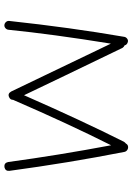

<svg xmlns="http://www.w3.org/2000/svg" viewBox="115 -705 601 871"><g transform="rotate(90 415.5 -269.5)"><path d="M738 11Q719 13 715 -6Q684 -234 639 -473Q542 -280 435 -33L433 -29Q433 -16 422 -11Q405 -2 395 -20L178 -472Q135 -206 115 -7Q114 1 107.5 6.5Q101 12 93 11Q85 10 79.5 3.5Q74 -3 75 -11Q105 -289 147 -532Q148 -540 155 -545.5Q162 -551 170 -549Q183 -546 186 -534Q192 -532 197 -525Q343 -223 412 -78Q528 -342 623 -531Q626 -536 631 -540Q636 -549 645 -550Q653 -551 660 -546.5Q667 -542 669 -534Q719 -279 755 -12Q757 7 738 11Z"/></g></svg>

Font: Hoogli Light
Style: Regular
Weight: 300
Designer: Anand Singh Naorem
Foundry: Brand New Type
Version: Version 1.00 b007